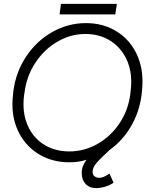

<svg xmlns="http://www.w3.org/2000/svg" viewBox="-20 -819 814 989"><path d="M582 -799 574 -745H287L294 -799ZM544 -46Q493 1 475 23Q457 45 457 66Q457 82 467.5 89.5Q478 97 491 97Q513 97 544 75L565 122Q547 135 522 142.5Q497 150 476 150Q441 150 421 128.5Q401 107 401 73Q401 53 407 37Q413 21 426 4Q384 17 338 17Q252 17 185.5 -21.5Q119 -60 81.5 -128Q44 -196 44 -281Q44 -307 47 -332L49 -351Q62 -449 115.5 -529Q169 -609 250 -654.5Q331 -700 423 -700Q508 -700 574.5 -661Q641 -622 677.5 -553.5Q714 -485 714 -399Q714 -374 711 -347L709 -328Q697 -240 654 -167Q611 -94 544 -46ZM651 -332 653 -351Q656 -375 656 -397Q656 -469 626 -525Q596 -581 542.5 -612.5Q489 -644 420 -644Q344 -644 276 -604.5Q208 -565 163 -497Q118 -429 107 -347L104 -328Q101 -306 101 -283Q101 -212 130.5 -156.5Q160 -101 213.5 -70Q267 -39 337 -39Q414 -39 482 -77.5Q550 -116 595 -183Q640 -250 651 -332Z"/></svg>

Font: Bellota
Style: Italic
Weight: 400
Italic angle: -7.5°
Designer: Kemie Guaida
Foundry: Kemie Guaida
Version: Version 4.001